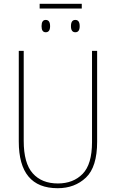

<svg xmlns="http://www.w3.org/2000/svg" viewBox="-20 -982 612 1012"><path d="M189 -962V-937H411V-962ZM354 -844Q354 -812 377 -812Q400 -812 400 -844Q400 -877 377 -877Q354 -877 354 -844ZM199 -844Q199 -812 221 -812Q244 -812 244 -844Q244 -877 221 -877Q199 -877 199 -844ZM465 -714V-233Q465 -116 415.5 -65.5Q366 -15 285 -15Q200 -15 152.5 -68.5Q105 -122 105 -239V-714H79V-236Q79 10 284 10Q374 10 433 -46Q492 -102 492 -235V-714Z"/></svg>

Font: Noto Sans Display SemiCondensed Thin
Style: Regular
Weight: 250
Width: 4
Designer: Monotype Design team
Foundry: Monotype Imaging Inc.
Version: 1.000